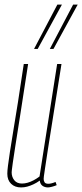

<svg xmlns="http://www.w3.org/2000/svg" viewBox="-20 -810 360 840"><path d="M72 10Q45 10 28.5 -6Q12 -22 12 -50Q12 -63 15 -86Q18 -109 23.5 -146Q29 -183 38 -236.5Q47 -290 58.5 -362.5Q70 -435 84 -530H103Q82 -394 68.5 -307Q55 -220 47 -170.5Q39 -121 36 -98Q33 -75 32 -67.5Q31 -60 31 -56Q31 -36 42.5 -21.5Q54 -7 76 -7Q88 -7 100.5 -10.5Q113 -14 126.5 -21Q140 -28 153 -38L230 -530H249Q227 -389 212 -297.5Q197 -206 189 -152.5Q181 -99 177 -73.5Q173 -48 172 -39Q171 -30 171 -27Q171 -19 175 -12.5Q179 -6 192 -6Q197 -6 205.5 -8Q214 -10 223 -14L228 0Q219 4 207.5 7Q196 10 190 10Q176 10 166 3Q156 -4 154 -20Q140 -10 126 -3.5Q112 3 99 6.5Q86 10 72 10ZM198 -596 300 -790H320L214 -596ZM129 -596 231 -790H251L145 -596Z"/></svg>

Font: Georama
Style: Italic
Weight: 400
Width: 2
Italic angle: -9°
Designer: Jean-Baptiste Levee
Foundry: Production Type
Version: Version 1.000